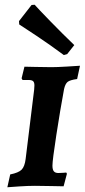

<svg xmlns="http://www.w3.org/2000/svg" viewBox="-20 -783 357 809"><path d="M201 -85Q201 -68 207 -61Q213 -54 226 -54Q239 -54 247.5 -55Q256 -56 259 -56L262 -51L248 2Q234 2 197.5 1Q161 0 127 0Q98 0 60.5 2.5Q23 5 11 6L23 -48Q58 -55 71 -68Q84 -81 88 -113L124 -406Q125 -413 125 -423Q125 -436 119.5 -441Q114 -446 100 -446H75Q73 -449 71 -453L83 -502Q111 -502 129 -501L197 -500Q220 -500 261.5 -502.5Q303 -505 317 -506L305 -450Q275 -446 265 -438Q255 -430 250 -408Q234 -322 217.5 -215Q201 -108 201 -85ZM113 -762 126 -763Q140 -747 191 -694.5Q242 -642 293 -593L263 -555L249 -551Q191 -594 134 -632Q77 -670 61 -680L60 -694Z"/></svg>

Font: Alegreya SC
Style: Bold Italic
Weight: 700
Italic angle: -7°
Designer: Juan Pablo del Peral
Foundry: Huerta Tipografica
Version: Version 2.007; ttfautohint (v1.6)